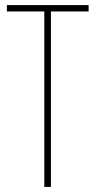

<svg xmlns="http://www.w3.org/2000/svg" viewBox="-20 -734 376 754"><path d="M180 0V-689H328V-714H7V-689H154V0Z"/></svg>

Font: Noto Sans Myanmar UI ExtraCondensed Thin
Style: Regular
Weight: 100
Width: 2
Designer: Monotype Design Team
Foundry: Monotype Imaging Inc.
Version: Version 2.103